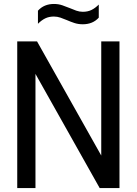

<svg xmlns="http://www.w3.org/2000/svg" viewBox="-20 -949 690 969"><path d="M67 0V-740H167L491 -164V-740H583V0H483L159 -576V0ZM397.5 -826.5Q375 -826.5 355.2 -833Q335.5 -839.5 317.5 -847.5Q301 -854.5 285 -860Q269 -865.5 252 -865.5Q227 -865.5 208.2 -856.2Q189.5 -847 171.5 -829V-895Q202 -929 252.5 -929Q275 -929 294.8 -922.2Q314.5 -915.5 332.5 -908Q349 -901 365 -895.2Q381 -889.5 398 -889.5Q423 -889.5 441.8 -898.8Q460.5 -908 478.5 -926V-860Q448.5 -826.5 397.5 -826.5Z"/></svg>

Font: Encode Sans Cnd Md
Style: Regular
Weight: 500
Width: 3
Designer: Multiple Designers
Foundry: Impallari Type
Version: Version 3.002; ttfautohint (v1.8.3) -l 8 -r 50 -G 200 -x 14 